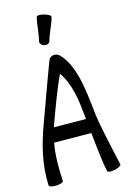

<svg xmlns="http://www.w3.org/2000/svg" viewBox="-165 -1217 886 1313"><g transform="rotate(-15 278.0 -560.0)"><path d="M274 -951C288 -1004 317 -1053 331 -1107C334 -1115 314 -1128 287 -1135C259 -1143 236 -1142 233 -1133C219 -1080 220 -1023 205 -969C201 -954 213 -938 232 -933C251 -927 270 -935 274 -951ZM115 -2C110 -93 109 -183 125 -271L388 -269C399 -161 411 -50 425 11C427 19 450 22 478 16C505 10 526 -2 524 -11C495 -142 454 -322 446 -404C430 -558 411 -743 318 -836C309 -845 296 -851 282 -851C268 -851 256 -845 246 -836C241 -831 141 -556 89 -412C40 -279 6 -144 13 2C13 11 37 17 65 16C93 15 116 6 115 -2ZM156 -388C196 -499 248 -639 286 -716C350 -623 364 -508 375 -396C376 -388 377 -379 378 -371L151 -373C152 -378 154 -383 156 -388Z"/></g></svg>

Font: Nupuram Condensed Medium
Style: Regular
Weight: 500
Width: 3
Designer: Santhosh Thottingal (santhosh.thottingal@gmail.com)
Foundry: SMC
Version: Version 1.000